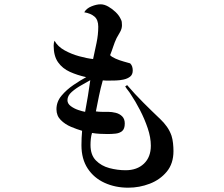

<svg xmlns="http://www.w3.org/2000/svg" viewBox="-20 -820 1040 891"><path d="M399 -448Q384 -439 358.5 -425Q333 -411 313 -393.5Q293 -376 293 -355Q293 -339 308.5 -327.5Q324 -316 343.5 -309.5Q363 -303 375 -301Q389 -375 399 -448ZM785 -119Q785 -61 754 -23.5Q723 14 675 32.5Q627 51 575 51Q515 51 465.5 28.5Q416 6 387 -38Q358 -82 358 -146Q358 -180 361 -213Q337 -220 309.5 -231.5Q282 -243 262 -263Q242 -283 242 -313Q242 -348 265.5 -376Q289 -404 321.5 -426Q354 -448 380 -462Q339 -471 304.5 -486.5Q270 -502 249.5 -531Q229 -560 229 -608Q229 -622 233 -631Q248 -604 279.5 -586.5Q311 -569 347.5 -559Q384 -549 412 -546Q420 -583 428 -621Q436 -659 436 -696Q436 -728 418.5 -743Q401 -758 371 -763Q381 -781 404.5 -790.5Q428 -800 447 -800Q464 -800 482.5 -789.5Q501 -779 516.5 -764Q532 -749 539 -734Q544 -725 545 -719Q546 -713 546 -703Q546 -687 537.5 -672Q529 -657 521 -643Q512 -624 505.5 -604Q499 -584 491 -564Q498 -556 516 -548Q534 -540 554 -534.5Q574 -529 584 -526Q591 -519 593.5 -510.5Q596 -502 596 -493Q596 -474 584 -464.5Q572 -455 554 -451Q536 -447 518 -446.5Q500 -446 487 -446Q480 -446 472.5 -446Q465 -446 457 -447Q447 -412 439.5 -375.5Q432 -339 425 -303Q439 -301 453 -301Q467 -301 481 -301Q499 -301 517 -296.5Q535 -292 547 -280Q559 -268 559 -247Q559 -222 547 -212Q535 -202 517 -200Q499 -198 480 -198Q462 -198 443.5 -199Q425 -200 407 -203Q403 -190 401.5 -175.5Q400 -161 400 -147Q400 -101 425 -75.5Q450 -50 487.5 -40Q525 -30 563 -30Q616 -30 648 -60.5Q680 -91 680 -144Q680 -182 665.5 -225Q651 -268 629.5 -309.5Q608 -351 587 -382Q581 -392 574 -400.5Q567 -409 561 -419L570 -425Q606 -383 645 -344Q684 -305 724 -267Q741 -251 754.5 -232Q768 -213 776 -190Q781 -174 783 -155Q785 -136 785 -119Z"/></svg>

Font: Kaisei Tokumin Medium
Style: Regular
Weight: 500
Designer: Font-Kai, 金井和夫
Foundry: KAZUO KANAI
Version: Version 5.003